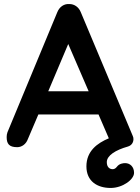

<svg xmlns="http://www.w3.org/2000/svg" viewBox="-20 -724 691 951"><path d="M644 132C644 102 624 84 600 84C590 84 571 86 559 102C553 110 546 114 538 114C524 114 509 105 509 79C509 46 553 19 613 2C634 -4 641 -21 641 -35C641 -41 640 -46 637 -52L380 -664C370 -689 348 -704 324 -704C298 -706 275 -691 264 -664L17 -69C14 -61 13 -53 13 -45C13 -12 25 5 65 5C88 5 109 -10 118 -35L170 -157H468L519 -39C462 -15 408 24 408 100C408 174 462 207 528 207C588 207 644 165 644 132ZM419 -272H219L318 -506Z"/></svg>

Font: Hotpoint
Style: Bold
Weight: 700
Designer: Andrew Paglinawan, Luciano Perondi, Riccardo Olocco
Foundry: CAST Cooperativa Anonima Servizi Tipografici
Version: Version 1.000;PS 2.1;hotconv 16.6.51;makeotf.lib2.5.65220